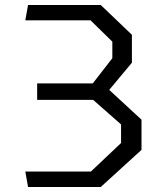

<svg xmlns="http://www.w3.org/2000/svg" viewBox="-20 -750 660 770"><path d="M92.5 0H384L547.5 -149V-270L418 -389.5L509 -498.5V-610.5L384 -730H92.5L81.5 -668.5H343L430.5 -583V-516.5L352 -415.5H129V-349.5H353.5L465.5 -251V-176.5L344.5 -62H81.5Z"/></svg>

Font: Monaspace Krypton Light
Style: Regular
Weight: 300
Designer: Riley Cran & the Lettermatic Team
Foundry: Lettermatic
Version: Version 1.101 (Monaspace Krypton)